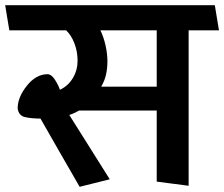

<svg xmlns="http://www.w3.org/2000/svg" viewBox="-31 -700 864 740"><path d="M573 -583H356Q369 -556 376 -524Q383 -492 383 -464Q383 -436 377.5 -412Q372 -388 359 -366H573ZM276 20Q238 -45 200.5 -111Q163 -177 125 -243Q91 -243 66 -248.5Q41 -254 37 -282Q37 -325 72.5 -369.5Q108 -414 152 -414Q167 -414 180.5 -393Q194 -372 200 -354Q232 -369 250 -399.5Q268 -430 268 -466Q268 -501 256 -532.5Q244 -564 224 -583H5Q1 -607 -3 -631Q-7 -655 -11 -680H797Q801 -655 805 -631Q809 -607 813 -583H696V16L573 0V-274H274Q265 -269 255.5 -264.5Q246 -260 236 -257L392 -9Q363 -2 334 5.5Q305 13 276 20Z"/></svg>

Font: Palanquin SemiBold
Style: Regular
Weight: 600
Designer: Pria Ravichandran
Version: Version 1.0.4